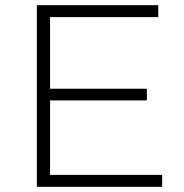

<svg xmlns="http://www.w3.org/2000/svg" viewBox="-20 -720 709 740"><path d="M605 -46V0H122V-700H590V-654H173V-378H546V-333H173V-46Z"/></svg>

Font: Hilab Light
Style: Regular
Weight: 300
Designer: Cristianderson Lima
Foundry: Cristianderson
Version: Version 1.0